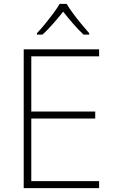

<svg xmlns="http://www.w3.org/2000/svg" viewBox="-20 -968 591 988"><path d="M490 0H102V-714H490V-678H141V-394H470V-358H141V-36H490ZM323 -948Q335 -927 355.5 -899.5Q376 -872 398.5 -844.5Q421 -817 439 -797V-790H410Q383 -815 355 -847.5Q327 -880 305 -908Q283 -880 254.5 -847.5Q226 -815 199 -790H170V-797Q189 -817 211.5 -844.5Q234 -872 254.5 -899.5Q275 -927 287 -948Z"/></svg>

Font: Noto Sans Arabic UI XLt
Style: Regular
Weight: 200
Designer: Monotype Design Team, Nadine Chahine and Nizar Qandah
Foundry: Monotype Imaging Inc.
Version: Version 2.010; ttfautohint (v1.8.4.7-5d5b)